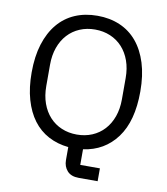

<svg xmlns="http://www.w3.org/2000/svg" viewBox="-94 -788 895 1030"><g transform="rotate(10 354.0 -273.0)"><path d="M508 164H405Q363 164 342 140.5Q321 117 321 82V11Q261 5 212 -21Q163 -47 129 -92.5Q95 -138 76.5 -202.5Q58 -267 58 -349Q58 -437 79 -504Q100 -571 138.5 -617Q177 -663 231.5 -686.5Q286 -710 354 -710Q421 -710 476 -686.5Q531 -663 569.5 -617Q608 -571 629 -504Q650 -437 650 -349Q650 -188 583 -97.5Q516 -7 401 9V94H508ZM354 -63Q399 -63 437 -79Q475 -95 502.5 -125Q530 -155 545 -197Q560 -239 560 -291V-407Q560 -459 545 -501Q530 -543 502.5 -573Q475 -603 437 -619Q399 -635 354 -635Q309 -635 271 -619Q233 -603 205.5 -573Q178 -543 163 -501Q148 -459 148 -407V-291Q148 -239 163 -197Q178 -155 205.5 -125Q233 -95 271 -79Q309 -63 354 -63Z"/></g></svg>

Font: IBM Plex Sans Thai
Style: Regular
Weight: 400
Designer: Mike Abbink, Paul van der Laan, Pieter van Rosmalen, Ben Mitchell, Mark Frömberg
Foundry: Bold Monday
Version: Version 1.1